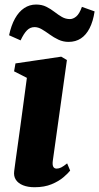

<svg xmlns="http://www.w3.org/2000/svg" viewBox="-20 -794 426 825"><path d="M128.5 10.5Q100 10.5 79.2 2.2Q58.5 -6 48.2 -21.5Q38 -37 41 -59Q43 -76 47 -104.2Q51 -132.5 56.2 -170.2Q61.5 -208 67.8 -253.8Q74 -299.5 81 -351.5Q88 -403.5 95.5 -459.5L40.5 -487.5L46.5 -521.5L243 -550.5L267.5 -536L207 -104Q204.5 -86 208.8 -77.8Q213 -69.5 223.5 -69.5Q233 -69.5 243 -74.5Q253 -79.5 268.5 -92L281.5 -61Q272.5 -49.5 252.8 -32.5Q233 -15.5 202 -2.5Q171 10.5 128.5 10.5ZM19 -642.5Q28 -685 44.5 -714.5Q61 -744 84 -759.2Q107 -774.5 135 -774.5Q160 -774.5 179 -765Q198 -755.5 214 -743Q230 -730.5 246 -721.2Q262 -712 280.5 -712Q294 -712 307.5 -723Q321 -734 332 -764.5L386.5 -745Q380 -702 365 -672.8Q350 -643.5 327.5 -628.8Q305 -614 274.5 -614Q251.5 -614 231.2 -623.5Q211 -633 193.5 -645.8Q176 -658.5 160 -668Q144 -677.5 128.5 -677.5Q109.5 -677.5 95.8 -663.5Q82 -649.5 68.5 -620.5Z"/></svg>

Font: Merriweather 60pt Black
Style: Italic
Weight: 900
Italic angle: -7.8°
Version: Version 2.101